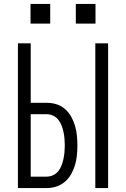

<svg xmlns="http://www.w3.org/2000/svg" viewBox="-20 -955 640 975"><path d="M464 0V-735H529V0ZM71 0V-735H136V-433H217Q243 -433 267 -425.5Q291 -418 310 -401.5Q329 -385 341.5 -362.5Q354 -340 361 -316Q368 -292 370.5 -267Q373 -242 373 -217Q373 -191 370.5 -166Q368 -141 361 -117Q354 -93 341.5 -71Q329 -49 310 -32.5Q291 -16 267 -8Q243 0 217 0ZM217 -58Q234 -58 250 -65.5Q266 -73 276.5 -86.5Q287 -100 293 -116Q299 -132 302.5 -149Q306 -166 307.5 -183Q309 -200 309 -217Q309 -234 307.5 -251Q306 -268 302.5 -284.5Q299 -301 293 -317Q287 -333 276.5 -346.5Q266 -360 250 -367.5Q234 -375 217 -375H136V-58ZM465 -835H365V-935H465ZM135 -835V-935H235V-835Z"/></svg>

Font: Iosevka SS04 Light Extended
Style: Regular
Weight: 300
Width: 7
Monospace: yes
Designer: Belleve Invis
Foundry: Belleve Invis
Version: Version 19.0.0; ttfautohint (v1.8.4)